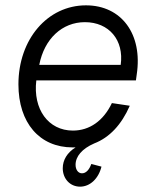

<svg xmlns="http://www.w3.org/2000/svg" viewBox="-20 -536 579 719"><path d="M252 16H263C232 35 215 63 215 94C215 133 242 163 280 163C317 163 349 133 360 88L322 78C314 100 302 113 287 113C273 113 263 100 263 81C263 50 287 21 333 1C390 -21 435 -69 466 -140L399 -150C367 -83 315 -47 253 -47C161 -47 103 -127 116 -235H489L492 -257C515 -408 435 -516 302 -516C158 -516 49 -389 49 -220C49 -76 128 16 252 16ZM432 -293H127C146 -391 213 -453 298 -453C388 -453 445 -386 432 -293Z"/></svg>

Font: Uncut Sans Book Italic
Style: Regular
Weight: 350
Italic angle: -11°
Designer: Kasper Nordkvist
Foundry: UNCUT.wtf
Version: Version 1.304;Glyphs 3.2 (3246)